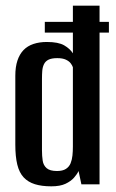

<svg xmlns="http://www.w3.org/2000/svg" viewBox="-20 -650 409 677"><path d="M138 -535V-573H364V-535ZM161 7Q127 7 103 -0.5Q79 -8 63.5 -24.5Q48 -41 41 -69.5Q34 -98 34 -140V-383Q34 -414 41.5 -436.5Q49 -459 63 -473.5Q77 -488 98 -495Q119 -502 145 -502Q186 -502 206.5 -490Q227 -478 237 -462V-630H331V0H267L257 -47Q252 -36 241 -23.5Q230 -11 211 -2Q192 7 161 7ZM181 -47Q201 -47 212.5 -54.5Q224 -62 229 -74.5Q234 -87 235.5 -102Q237 -117 237 -133V-413Q235 -419 229.5 -426.5Q224 -434 212.5 -439.5Q201 -445 182 -445Q162 -445 151 -439.5Q140 -434 135 -423.5Q130 -413 129 -400Q128 -387 128 -372V-120Q128 -100 130.5 -83.5Q133 -67 144.5 -57Q156 -47 181 -47Z"/></svg>

Font: Alumni Sans Thin SemiBold
Style: Regular
Weight: 600
Version: Version 1.018